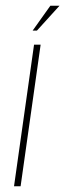

<svg xmlns="http://www.w3.org/2000/svg" viewBox="-20 -651 228 671"><path d="M29 0 99 -495H122L52 0ZM94 -544 156 -631H188L109 -544Z"/></svg>

Font: Alumni Sans SC Thin
Style: Italic
Weight: 100
Italic angle: -8°
Designer: Robert E. Leuschke
Foundry: Robert E. Leuschke
Version: Version 1.016